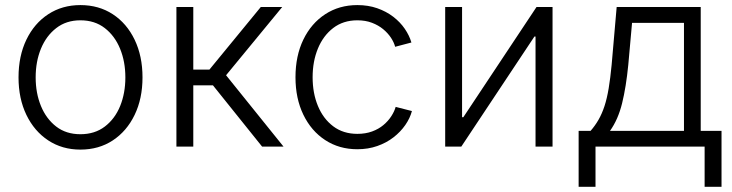

<svg xmlns="http://www.w3.org/2000/svg" viewBox="-20 -568 2837 744"><path d="M291.5 11.7Q221.2 11.7 167 -23.9Q112.8 -59.6 82.3 -122.8Q51.8 -186 51.8 -268.1Q51.8 -351.1 82.3 -414.3Q112.8 -477.5 167 -512.9Q221.2 -548.3 291.5 -548.3Q362.8 -548.3 417 -512.9Q471.2 -477.5 501.7 -414.1Q532.2 -350.6 532.2 -268.1Q532.2 -186 501.7 -122.8Q471.2 -59.6 417 -23.9Q362.8 11.7 291.5 11.7ZM291.5 -47.9Q347.2 -47.9 386.2 -77.6Q425.3 -107.4 445.6 -157.2Q465.8 -207 465.8 -268.1Q465.8 -329.1 445.3 -379.2Q424.8 -429.2 386 -459.2Q347.2 -489.3 291.5 -489.3Q236.8 -489.3 198 -459.2Q159.2 -429.2 138.7 -379.4Q118.2 -329.6 118.2 -268.1Q118.2 -207 138.7 -157.2Q159.2 -107.4 197.8 -77.6Q236.3 -47.9 291.5 -47.9Z M663.6 0V-541H729V-298.3H791.5L990.7 -541H1073.7L856 -276.4L1078.6 0H995.6L805.2 -237.3H729V0Z M1364.7 10.3Q1294.4 10.3 1240.2 -25.1Q1186 -60.5 1155.5 -123.5Q1125 -186.5 1125 -268.6Q1125 -351.6 1155.5 -414.6Q1186 -477.5 1240.2 -512.9Q1294.4 -548.3 1364.7 -548.3Q1406.7 -548.3 1441.7 -536.1Q1476.6 -523.9 1503.7 -503.2Q1530.8 -482.4 1548.6 -456.3Q1566.4 -430.2 1574.2 -403.3L1511.2 -386.7Q1506.8 -403.8 1494.9 -421.9Q1482.9 -439.9 1464.6 -455.1Q1446.3 -470.2 1421.4 -479.7Q1396.5 -489.3 1364.7 -489.3Q1310.1 -489.3 1271.2 -459.5Q1232.4 -429.7 1211.9 -379.9Q1191.4 -330.1 1191.4 -268.6Q1191.4 -207 1211.9 -157.5Q1232.4 -107.9 1271.2 -78.6Q1310.1 -49.3 1364.7 -49.3Q1396.5 -49.3 1421.9 -58.6Q1447.3 -67.9 1465.8 -83.5Q1484.4 -99.1 1496.3 -117.7Q1508.3 -136.2 1513.2 -153.8L1576.2 -137.7Q1568.8 -109.9 1550.5 -83.5Q1532.2 -57.1 1504.9 -35.9Q1477.5 -14.6 1442.1 -2.2Q1406.7 10.3 1364.7 10.3Z M2121.1 0H2055.2V-426.3H2050.8L1767.6 0H1705.1V-541H1770.5V-113.8H1775.4L2059.1 -541H2121.1Z M2222.2 155.8V-61H2268.6Q2286.1 -81.1 2299.3 -104Q2312.5 -127 2322.3 -156.5Q2332 -186 2338.6 -225.6Q2345.2 -265.1 2350.1 -316.9L2369.6 -541H2695.3V-61H2775.9V155.8H2710.4V0H2287.6V155.8ZM2343.8 -61H2630.4V-479.5H2429.2L2414.6 -316.9Q2406.2 -231 2390.6 -167.7Q2375 -104.5 2343.8 -61Z"/></svg>

Font: Inter 17pt Light
Style: Regular
Weight: 300
Version: Version 4.001;git-66647c0bb